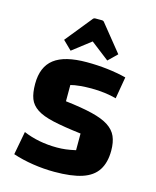

<svg xmlns="http://www.w3.org/2000/svg" viewBox="-111 -798 723 890"><g transform="rotate(15 250.5 -353.0)"><path d="M44 -356Q44 -438 94 -476.5Q144 -515 250 -515Q301 -515 348.5 -509.5Q396 -504 440 -493L422 -388Q397 -395 366 -399Q335 -403 302 -403Q275 -403 248 -400.5Q221 -398 203 -393V-315Q281 -306 332 -293.5Q383 -281 412 -262Q441 -243 453 -215.5Q465 -188 465 -148Q465 -91 441.5 -54.5Q418 -18 367.5 -1.5Q317 15 235 15Q184 15 132 7Q80 -1 35 -16L56 -128Q129 -97 218 -97Q239 -97 259.5 -99.5Q280 -102 307 -108V-188Q224 -198 172.5 -209.5Q121 -221 93 -239.5Q65 -258 54.5 -285.5Q44 -313 44 -356ZM163 -547 121 -588 222 -713Q227 -721 235 -721H267Q275 -721 280 -713L381 -588L339 -547L251 -615Z"/></g></svg>

Font: Changa SemiBold
Style: Regular
Weight: 600
Designer: Eduardo Rodriguez Tunni
Foundry: Eduardo Rodriguez Tunni
Version: Version 3.002; ttfautohint (v1.8.2)